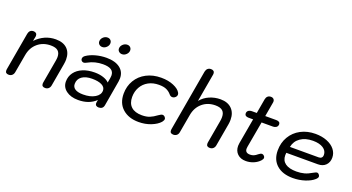

<svg xmlns="http://www.w3.org/2000/svg" viewBox="-51 -1365 3631 1981"><g transform="rotate(20 1765.0 -374.5)"><path d="M29 -24Q29 -32 30 -37L103 -453Q107 -475 120.5 -487.5Q134 -500 156 -500Q174 -500 184.5 -490.5Q195 -481 195 -464Q195 -457 194 -453L184 -404Q277 -500 402 -500Q483 -500 527 -457.5Q571 -415 571 -339Q571 -318 566 -288L522 -37Q518 -16 503.5 -3Q489 10 467 10Q429 10 429 -24Q429 -32 430 -37L474 -288Q479 -315 479 -333Q479 -378 454 -400.5Q429 -423 374 -423Q290 -423 231.5 -373.5Q173 -324 158 -240L122 -37Q118 -16 103.5 -3Q89 10 67 10Q29 10 29 -24Z M646 -127Q646 -183 677.5 -226Q709 -269 765.5 -292.5Q822 -316 896 -316Q948 -316 990.5 -302Q1033 -288 1055 -264L1064 -314Q1067 -329 1067 -343Q1067 -385 1037.5 -405Q1008 -425 947 -425Q858 -425 785 -384Q763 -372 752 -372Q738 -372 728.5 -381Q719 -390 719 -403Q719 -425 742 -441Q783 -469 840.5 -484.5Q898 -500 959 -500Q1053 -500 1106.5 -459.5Q1160 -419 1160 -348Q1160 -331 1157 -313L1109 -35Q1105 -12 1091 -1Q1077 10 1055 10Q1037 10 1026.5 1.5Q1016 -7 1016 -23Q1016 -30 1017 -33L1022 -61Q950 10 829 10Q747 10 696.5 -28Q646 -66 646 -127ZM1038 -169Q1038 -206 999.5 -226Q961 -246 892 -246Q821 -246 780.5 -216.5Q740 -187 740 -135Q740 -99 770 -80Q800 -61 858 -61Q937 -61 987.5 -91.5Q1038 -122 1038 -169ZM828 -634Q828 -660 848.5 -680Q869 -700 896 -700Q917 -700 930 -687Q943 -674 943 -654Q943 -629 922.5 -609Q902 -589 876 -589Q855 -589 841.5 -602Q828 -615 828 -634ZM1044 -634Q1044 -660 1065 -680Q1086 -700 1113 -700Q1134 -700 1147 -687Q1160 -674 1160 -654Q1160 -629 1139.5 -609Q1119 -589 1093 -589Q1072 -589 1058 -602Q1044 -615 1044 -634Z M1249 -213Q1249 -295 1288 -360.5Q1327 -426 1397.5 -463Q1468 -500 1559 -500Q1637 -500 1695.5 -475Q1754 -450 1773 -415Q1779 -405 1779 -394Q1779 -372 1756 -357Q1745 -350 1732 -350Q1712 -350 1697 -369Q1677 -393 1646 -408Q1615 -423 1562 -423Q1496 -423 1446.5 -395.5Q1397 -368 1370 -319.5Q1343 -271 1343 -211Q1343 -141 1383.5 -104Q1424 -67 1501 -67Q1550 -67 1585 -81Q1620 -95 1660 -125Q1687 -145 1703 -145Q1715 -145 1725 -136Q1738 -124 1738 -110Q1738 -97 1722 -76Q1689 -39 1627 -14.5Q1565 10 1492 10Q1383 10 1316 -49Q1249 -108 1249 -213Z M1837 -24Q1837 -32 1838 -37L1956 -712Q1961 -735 1975 -747Q1989 -759 2011 -759Q2029 -759 2039.5 -750Q2050 -741 2050 -724Q2050 -716 2049 -712L1995 -404Q2033 -451 2090 -475.5Q2147 -500 2210 -500Q2289 -500 2333.5 -456Q2378 -412 2378 -336Q2378 -311 2374 -288L2330 -37Q2326 -16 2311.5 -3Q2297 10 2275 10Q2237 10 2237 -24Q2237 -32 2238 -37L2282 -288Q2286 -309 2286 -331Q2286 -378 2260.5 -400.5Q2235 -423 2182 -423Q2098 -423 2039.5 -373.5Q1981 -324 1966 -240L1930 -37Q1926 -14 1911 -2Q1896 10 1875 10Q1837 10 1837 -24Z M2637 -134Q2635 -126 2635 -113Q2635 -67 2689 -67Q2711 -67 2729 -74.5Q2747 -82 2768 -100Q2788 -117 2804 -117Q2816 -117 2826.5 -106.5Q2837 -96 2837 -85Q2837 -71 2822 -54Q2795 -24 2754.5 -7Q2714 10 2670 10Q2612 10 2577.5 -23Q2543 -56 2543 -111Q2543 -126 2546 -142L2595 -420H2544Q2524 -420 2513 -428.5Q2502 -437 2502 -452Q2502 -472 2516.5 -483.5Q2531 -495 2558 -495H2608L2636 -655Q2640 -677 2653.5 -689.5Q2667 -702 2689 -702Q2710 -702 2721 -689Q2732 -676 2729 -655L2701 -495H2822Q2843 -495 2854 -487Q2865 -479 2865 -465Q2865 -443 2850 -431.5Q2835 -420 2809 -420H2688Z M2943 -206Q2943 -291 2982.5 -358Q3022 -425 3092.5 -462.5Q3163 -500 3253 -500Q3323 -500 3379 -478Q3435 -456 3466.5 -416.5Q3498 -377 3498 -328Q3498 -276 3466.5 -244.5Q3435 -213 3382 -213H3035Q3033 -193 3033 -186Q3033 -128 3075 -97.5Q3117 -67 3197 -67Q3244 -67 3283 -77.5Q3322 -88 3363 -113Q3392 -130 3405 -130Q3415 -130 3424 -120Q3435 -107 3435 -97Q3435 -82 3415 -64Q3380 -32 3317 -11.5Q3254 9 3185 9Q3072 9 3007.5 -48Q2943 -105 2943 -206ZM3366 -283Q3385 -283 3396 -294Q3407 -305 3407 -323Q3407 -370 3365.5 -397Q3324 -424 3253 -424Q3170 -424 3116 -386.5Q3062 -349 3049 -283Z"/></g></svg>

Font: Kodchasan Medium
Style: Italic
Weight: 500
Italic angle: -10°
Version: Version 1.000; ttfautohint (v1.6)